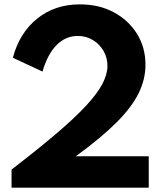

<svg xmlns="http://www.w3.org/2000/svg" viewBox="-20 -861 765 881"><path d="M33 0H662.5V-144H328Q444.5 -229 514.5 -299Q584.5 -369 616 -433Q647.5 -497 647.5 -563.5Q647.5 -643.5 608.5 -706Q569.5 -768.5 501.8 -804.8Q434 -841 346.5 -841Q231.5 -841 150.2 -775.2Q69 -709.5 39 -596L175 -532.5Q198 -612 239.5 -654Q281 -696 337 -696Q375.5 -696 406.2 -677.2Q437 -658.5 455 -627.5Q473 -596.5 473 -558.5Q473 -520.5 449.8 -476Q426.5 -431.5 374.8 -375.8Q323 -320 238.8 -248.2Q154.5 -176.5 33 -83Z"/></svg>

Font: Spartan
Style: Bold
Weight: 700
Designer: Matt Bailey, Mirko Velimirovic
Foundry: Matt Bailey
Version: Version 1.003; ttfautohint (v1.8.3)